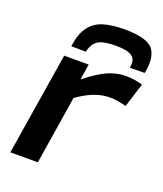

<svg xmlns="http://www.w3.org/2000/svg" viewBox="-141 -858 807 951"><g transform="rotate(20 262.5 -383.0)"><path d="M243 -541 230 -458Q294 -509 341 -530Q388 -551 437 -551Q461 -551 483.5 -547.5Q506 -544 525 -538L485 -411Q463 -417 440.5 -420.5Q418 -424 397 -424Q360 -424 319.5 -409.5Q279 -395 229 -360L172 0H27L114 -541ZM352 -766Q440 -766 482 -742Q524 -718 524 -650Q524 -624 518 -597L440 -596Q441 -603 441.5 -609Q442 -615 442 -619Q442 -643 427 -655Q412 -667 388.5 -671Q365 -675 339 -675Q272 -675 244.5 -657Q217 -639 208 -596L131 -597Q140 -664 167 -701Q194 -738 240 -752Q286 -766 352 -766Z"/></g></svg>

Font: Georama Extended SemiBold
Style: Italic
Weight: 600
Width: 7
Italic angle: -9°
Designer: Jean-Baptiste Levee
Foundry: Production Type
Version: Version 1.000